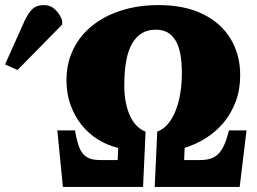

<svg xmlns="http://www.w3.org/2000/svg" viewBox="-206 -737 1015 757"><path d="M42 0 20 -223H90L93 -205Q99 -174 108.5 -151.5Q118 -129 136.5 -117.5Q155 -106 187 -106H258L260 -154Q217 -164 179.5 -187.5Q142 -211 114.5 -246Q87 -281 71.5 -325Q56 -369 56 -421Q56 -475 73.5 -521Q91 -567 123 -603Q155 -639 200 -664.5Q245 -690 300 -703.5Q355 -717 418 -717Q522 -717 594 -681.5Q666 -646 703.5 -583.5Q741 -521 741 -441Q741 -384 723.5 -337Q706 -290 676 -254Q646 -218 606.5 -193Q567 -168 522 -154L520 -106H584Q614 -106 634 -115.5Q654 -125 667.5 -146Q681 -167 691 -202L697 -223H766L739 0H404L414 -218Q438 -227 455.5 -247.5Q473 -268 485.5 -298.5Q498 -329 504.5 -367Q511 -405 511 -449Q511 -492 505 -524Q499 -556 486 -577.5Q473 -599 454 -609.5Q435 -620 408 -620Q377 -620 354 -606.5Q331 -593 315 -565.5Q299 -538 291.5 -496.5Q284 -455 284 -399Q284 -364 290 -333.5Q296 -303 307 -279.5Q318 -256 333.5 -240.5Q349 -225 368 -218L358 0ZM-137 -461 -186 -483 -109 -655Q-94 -687 -77.5 -702Q-61 -717 -33 -717Q-7 -717 11.5 -699.5Q30 -682 39 -657V-640Z"/></svg>

Font: Literata 18pt Black
Style: Italic
Weight: 900
Italic angle: -2°
Designer: Latin by Veronika Burian and Jose Scaglione. Greek by Irene Vlachou. Cyrillic by Vera Evstafieva
Foundry: TypeTogether
Version: Version 3.103;gftools[0.9.29]